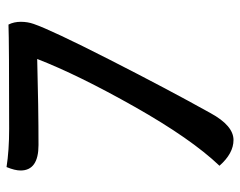

<svg xmlns="http://www.w3.org/2000/svg" viewBox="-92 -618 720 575"><g transform="rotate(-90 267.5 -330.0)"><path d="M59.1 -32.2Q140.1 -117.2 235.6 -286.1Q331.1 -455.1 378.9 -578.1Q234.9 -574.2 121.1 -574.2Q44.9 -574.2 44.9 -627.9Q44.9 -645 55.2 -669.9Q105 -662.1 169.9 -662.1Q429.2 -662.1 481.9 -664.1Q490.2 -647.9 490.2 -627Q490.2 -606.9 483.9 -588.9Q465.8 -536.1 377 -361.6Q288.1 -187 216.8 -59.1Q179.2 9.8 136.2 9.8Q96.2 9.8 59.1 -32.2Z"/></g></svg>

Font: Sukar
Style: Bold
Weight: 700
Designer: Dario Muhafara - Ghiath Alsory
Foundry: Dario Muhafara - Ghiath Alsory
Version: Version 1.00 March 27, 2016, initial release